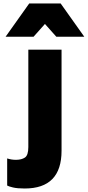

<svg xmlns="http://www.w3.org/2000/svg" viewBox="-20 -1064 502 1098"><path d="M462 -854H302L237 -927L172 -854H12L147 -1044H327ZM121 14Q79 14 54 8Q29 2 21 -3V-158Q45 -150 71 -150Q103 -150 122.5 -163Q142 -176 142 -223V-780H332V-202Q332 14 121 14Z"/></svg>

Font: Tanohe Sans ExtraBold
Style: Regular
Weight: 800
Designer: Village Type and Design LLC & Cristiano Sobral
Foundry: Cooper Hewitt Smithsonian Design Museum
Version: Version 1.00;September 29, 2021;FontCreator 13.0.0.2655 64-b